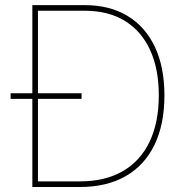

<svg xmlns="http://www.w3.org/2000/svg" viewBox="-20 -748 745 768"><path d="M299.8 0H121.1V-22.5H299.8Q400.9 -22.5 471.4 -63.5Q542 -104.5 578.6 -181.6Q615.2 -258.8 615.2 -366.2Q615.2 -472.7 580.3 -548.3Q545.4 -624 479.2 -664.6Q413.1 -705.1 318.4 -705.1H121.1V-727.5H318.4Q418.9 -727.5 490.2 -684.3Q561.5 -641.1 599.6 -560.3Q637.7 -479.5 637.7 -366.2Q637.7 -250.5 597.9 -168.5Q558.1 -86.4 482.4 -43.2Q406.7 0 299.8 0ZM131.8 -727.5V0H109.4V-727.5ZM22.5 -352.5V-375H306.2V-352.5Z"/></svg>

Font: Inter 17pt Thin
Style: Regular
Weight: 250
Version: Version 4.001;git-66647c0bb